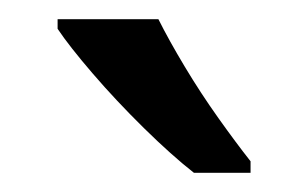

<svg xmlns="http://www.w3.org/2000/svg" viewBox="-20 -786 321 200"><path d="M145 -766Q156 -744 172.5 -716.5Q189 -689 207.5 -663Q226 -637 241 -618V-606H182Q159 -624 130 -652.5Q101 -681 76.5 -709.5Q52 -738 40 -756V-766Z"/></svg>

Font: Noto Sans Marchen
Style: Regular
Weight: 400
Designer: Monotype Design Team
Foundry: Monotype Imaging Inc.
Version: Version 2.003; ttfautohint (v1.8.4.7-5d5b)